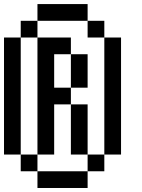

<svg xmlns="http://www.w3.org/2000/svg" viewBox="-20 -937 707 957"><path d="M0 -166.7V-750H83.3V-166.7ZM166.7 -166.7V-83.3H83.3V-166.7ZM166.7 -83.3H416.7V0H166.7ZM166.7 -833.3V-750H83.3V-833.3ZM166.7 -750H333.3V-666.7H250V-500H333.3V-416.7H250V-166.7H166.7ZM166.7 -916.7H416.7V-833.3H166.7ZM333.3 -166.7V-416.7H416.7V-166.7ZM333.3 -500V-666.7H416.7V-500ZM500 -166.7V-83.3H416.7V-166.7ZM500 -833.3V-750H416.7V-833.3ZM500 -750H583.3V-166.7H500Z"/></svg>

Font: Galmuri11 Condensed
Style: Regular
Weight: 400
Width: 3
Designer: Lee Minseo (quiple)
Version: Version 2.399;hotconv 1.1.1;makeotfexe 2.6.0 DEVELOPMENT